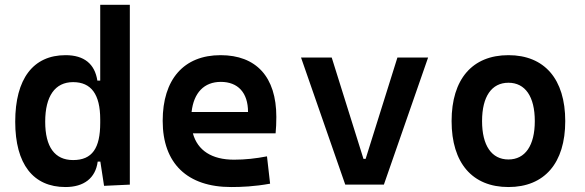

<svg xmlns="http://www.w3.org/2000/svg" viewBox="-20 -752 2384 782"><path d="M246.6 9.8C321.8 9.8 369.1 -26.4 377.9 -93.8H388.7L403.8 4.9L508.8 0V-732.4H388.2V-423.8H376.5C366.2 -491.2 323.2 -527.3 247.1 -527.3C115.2 -527.3 42 -431.2 42 -256.3C42 -83.5 115.2 9.8 246.6 9.8ZM388.2 -251.5C388.2 -148.4 355.5 -100.1 277.8 -100.1C203.1 -100.1 164.1 -153.3 164.1 -256.3C164.1 -360.4 204.1 -417.5 277.8 -417.5C351.1 -417.5 388.2 -368.2 388.2 -265.6Z M921.4 9.8C962.4 9.8 1015.6 7.8 1080.1 -3.9L1067.4 -115.2C1022 -106.4 978.5 -101.6 933.1 -101.6C843.3 -101.6 784.7 -138.7 765.6 -209H1102.5C1104.5 -230 1105.5 -251.5 1105.5 -275.9C1105.5 -439.5 1022.9 -527.3 878.4 -527.3C728.5 -527.3 642.6 -428.7 642.6 -259.8C642.6 -85.9 743.2 9.8 921.4 9.8ZM760.3 -295.9C769 -374.5 811.5 -418.5 879.4 -418.5C948.7 -418.5 990.2 -375 990.2 -295.9Z M1386.2 0H1543.5L1723.6 -517.6H1598.6L1469.2 -105H1460.4L1331.1 -517.6H1206.1Z M2050.8 9.8C2197.8 9.8 2282.2 -87.9 2282.2 -258.8C2282.2 -429.7 2197.8 -527.3 2050.8 -527.3C1903.8 -527.3 1819.3 -429.7 1819.3 -258.8C1819.3 -87.9 1903.8 9.8 2050.8 9.8ZM2050.8 -102.5C1982.4 -102.5 1943.4 -159.2 1943.4 -258.8C1943.4 -358.9 1982.4 -415 2050.8 -415C2119.1 -415 2158.2 -358.9 2158.2 -258.8C2158.2 -159.2 2119.1 -102.5 2050.8 -102.5Z"/></svg>

Font: Cascadia Mono SemiBold
Style: Regular
Weight: 600
Monospace: yes
Designer: Aaron Bell
Foundry: Saja Typeworks
Version: Version 2404.023